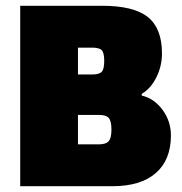

<svg xmlns="http://www.w3.org/2000/svg" viewBox="-20 -645 632 665"><path d="M572 -176Q572 -91 519.5 -45.5Q467 0 369 0H50V-625H334Q443 -625 492 -586Q541 -547 541 -460Q541 -416 521.5 -377Q502 -338 471 -320V-314Q514 -304 543 -264.5Q572 -225 572 -176ZM299 -480H250V-387H299Q324 -387 332.5 -396.5Q341 -406 341 -434Q341 -462 332.5 -471Q324 -480 299 -480ZM366 -196Q366 -225 357 -236Q348 -247 323 -247H250V-145H322Q347 -145 356.5 -156Q366 -167 366 -196Z"/></svg>

Font: Changa Black
Style: Regular
Weight: 900
Designer: Eduardo Rodriguez Tunni
Foundry: Eduardo Rodriguez Tunni
Version: Version 2.001; ttfautohint (v1.5.10-5e6f)